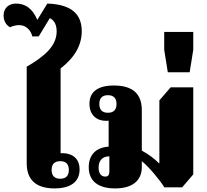

<svg xmlns="http://www.w3.org/2000/svg" viewBox="-50 -1039 1156 1071"><path d="M254 12C348 12 394 -28 394 -94C394 -147 364 -176 319 -183C306 -185 292 -185 288 -184V-657C366 -718 406 -786 406 -865C406 -957 352 -1015 214 -1019L158 -928C130 -996 87 -1019 39 -1019C-4 -1019 -30 -991 -30 -953C-30 -929 -21 -902 6 -887C17 -893 40 -899 57 -899C98 -899 124 -866 130 -836H166L228 -938C256 -924 266 -896 266 -864C266 -785 203 -727 99 -667V-128C99 -40 147 12 254 12ZM286 -42C253 -42 238 -60 238 -91C238 -122 253 -140 286 -140C319 -140 334 -122 334 -91C334 -60 319 -42 286 -42Z M592 12C688 12 741 -31 741 -107V-140C780 -109 839 -38 867 6H966L1028 -66V-552H902L839 -479V-129H836C811 -154 781 -177 741 -199V-425C741 -513 693 -562 586 -562C494 -562 449 -526 449 -460C449 -398 489 -365 540 -365C545 -365 551 -365 556 -366V-221C481 -216 445 -171 445 -106C445 -28 499 12 592 12ZM552 -410C519 -410 504 -428 504 -459C504 -490 519 -508 552 -508C585 -508 600 -490 600 -459C600 -428 585 -410 552 -410ZM537 -54C514 -54 500 -72 500 -104C500 -144 522 -167 560 -167V-82C560 -63 553 -54 537 -54Z M886 -636H1008L1028 -761V-861H866V-761Z"/></svg>

Font: Noto Serif Thai Black
Style: Regular
Weight: 900
Designer: Monotype Design Team
Foundry: Monotype Imaging Inc.
Version: Version 2.002